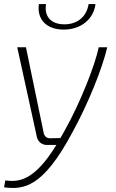

<svg xmlns="http://www.w3.org/2000/svg" viewBox="-32 -715 570 947"><path d="M282 -569C369 -569 430 -622 439 -695H405C395 -631 348 -595 286 -595C222 -595 185 -631 195 -695H160C149 -622 195 -569 282 -569ZM455 -482C437 -395 366 -212 287 -71C280 -58 273 -46 266 -34L214 -33C199 -33 188 -42 184 -57L96 -482H53L150 -39C155 -16 175 0 199 0H246C135 181 58 183 -6 175L-12 209C84 221 179 212 325 -62C402 -202 472 -375 497 -482Z"/></svg>

Font: Exo 2 Extra Light
Style: Italic
Weight: 250
Italic angle: -8°
Designer: Natanael Gama
Version: Version 1.001;PS 001.001;hotconv 1.0.88;makeotf.lib2.5.64775